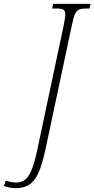

<svg xmlns="http://www.w3.org/2000/svg" viewBox="-148 -734 489 994"><path d="M-66 240Q-84 240 -99 237Q-114 234 -128 229L-118 201Q-108 205 -92 208Q-76 211 -64 211Q-37 211 -18 196Q1 181 16 144.5Q31 108 45 42L182 -604Q185 -621 187.5 -634.5Q190 -648 190 -657Q190 -678 180.5 -684Q171 -690 142 -690H122L127 -714H321L315 -690H300Q276 -690 262.5 -685Q249 -680 240.5 -661.5Q232 -643 224 -603L87 41Q71 115 52 158.5Q33 202 5 221Q-23 240 -66 240Z"/></svg>

Font: Noto Serif ExtraCondensed ExtraLight
Style: Italic
Weight: 200
Width: 2
Italic angle: -12°
Designer: Monotype Design Team
Foundry: Monotype Imaging Inc.
Version: Version 2.014; ttfautohint (v1.8.4.7-5d5b)